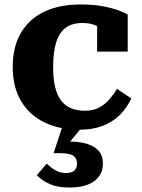

<svg xmlns="http://www.w3.org/2000/svg" viewBox="-20 -570 637 860"><path d="M362 -74Q397 -74 423.5 -88Q450 -102 470 -125Q490 -148 504 -172L568 -129Q549 -87 516.5 -55Q484 -23 439 -6Q394 11 336 11Q247 11 179.5 -21.5Q112 -54 74.5 -117Q37 -180 37 -270Q37 -360 73.5 -422.5Q110 -485 178 -517.5Q246 -550 341 -550Q398 -550 440.5 -542Q483 -534 511 -523.5Q539 -513 552 -505V-339H415V-486Q428 -486 436 -479.5Q444 -473 447.5 -463.5Q451 -454 450.5 -445Q450 -436 448 -431Q431 -447 406.5 -457Q382 -467 349 -467Q303 -467 274 -445.5Q245 -424 231.5 -380Q218 -336 218 -270Q218 -219 226.5 -182Q235 -145 252.5 -121Q270 -97 297.5 -85.5Q325 -74 362 -74ZM351 -5 282 79 278 64Q331 63 367 73.5Q403 84 422 106Q441 128 441 161Q441 191 429 211.5Q417 232 397 245Q377 258 349.5 264Q322 270 291 270Q238 270 203 254.5Q168 239 145 215L189 163Q199 172 211.5 182Q224 192 240 198.5Q256 205 276 205Q301 205 313 194Q325 183 325 162Q325 140 309 128Q293 116 247 116H220L260 -5Z"/></svg>

Font: Roboto Serif
Style: Bold
Weight: 700
Designer: Greg Gazdowicz
Foundry: Commercial Type
Version: Version 1.008